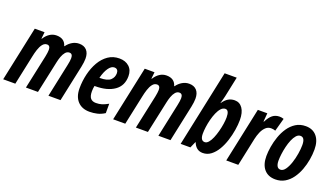

<svg xmlns="http://www.w3.org/2000/svg" viewBox="-75 -1272 3113 1793"><g transform="rotate(20 1482.0 -375.0)"><path d="M-6.8 0 108.9 -544.9H206.1L199.2 -479H203.1Q224.6 -514.2 255.4 -534.7Q286.1 -555.2 323.2 -555.2Q402.8 -555.2 422.9 -485.8H425.8Q449.2 -518.1 480.7 -536.6Q512.2 -555.2 548.8 -555.2Q596.7 -555.2 623.3 -526.1Q649.9 -497.1 649.9 -442.9Q649.9 -426.3 647.2 -405.5Q644.5 -384.8 640.1 -362.8L563 0H442.9L513.2 -332Q517.6 -352.1 520.3 -370.6Q522.9 -389.2 522.9 -401.9Q522.9 -445.8 490.2 -445.8Q467.3 -445.8 450.7 -426.3Q434.1 -406.7 423.6 -377.4Q413.1 -348.1 407.2 -318.8L338.9 0H219.2L291 -335.9Q294.9 -355.5 297.4 -373.3Q299.8 -391.1 299.8 -402.8Q299.8 -445.8 268.1 -445.8Q242.2 -445.8 224.1 -422.6Q206.1 -399.4 194.6 -364Q183.1 -328.6 175.8 -292L113.8 0Z M853 9.8Q777.8 9.8 734.9 -36.4Q691.9 -82.5 691.9 -165Q691.9 -237.3 708.5 -306.6Q725.1 -376 757.3 -431.9Q789.6 -487.8 837.6 -521Q885.7 -554.2 948.7 -554.2Q1008.8 -554.2 1045.9 -520.5Q1083 -486.8 1083 -426.8Q1083 -331.5 1012.7 -282.2Q942.4 -232.9 823.7 -232.9H815.9Q810.1 -206.1 810.1 -178.2Q810.1 -129.9 828.1 -108.9Q846.2 -87.9 881.8 -87.9Q913.6 -87.9 939.9 -95.9Q966.3 -104 1002 -124V-30.8Q966.3 -7.8 929.4 1Q892.6 9.8 853 9.8ZM833 -319.8H835.9Q912.6 -319.8 942.1 -347.2Q971.7 -374.5 971.7 -416Q971.7 -435.5 961.7 -447.3Q951.7 -459 932.1 -459Q902.3 -459 876 -422.1Q849.6 -385.3 833 -319.8Z M1085.9 0 1201.7 -544.9H1298.8L1292 -479H1295.9Q1317.4 -514.2 1348.1 -534.7Q1378.9 -555.2 1416 -555.2Q1495.6 -555.2 1515.6 -485.8H1518.6Q1542 -518.1 1573.5 -536.6Q1605 -555.2 1641.6 -555.2Q1689.5 -555.2 1716.1 -526.1Q1742.7 -497.1 1742.7 -442.9Q1742.7 -426.3 1740 -405.5Q1737.3 -384.8 1732.9 -362.8L1655.8 0H1535.6L1606 -332Q1610.4 -352.1 1613 -370.6Q1615.7 -389.2 1615.7 -401.9Q1615.7 -445.8 1583 -445.8Q1560.1 -445.8 1543.5 -426.3Q1526.9 -406.7 1516.4 -377.4Q1505.9 -348.1 1500 -318.8L1431.6 0H1312L1383.8 -335.9Q1387.7 -355.5 1390.1 -373.3Q1392.6 -391.1 1392.6 -402.8Q1392.6 -445.8 1360.8 -445.8Q1335 -445.8 1316.9 -422.6Q1298.8 -399.4 1287.4 -364Q1275.9 -328.6 1268.6 -292L1206.5 0Z M1978.5 9.8Q1943.4 9.8 1919.7 -9.3Q1896 -28.3 1883.8 -62H1880.9L1853.5 0H1756.8L1917.5 -759.8H2037.6L1995.6 -560.1Q1992.7 -547.4 1987.5 -527.6Q1982.4 -507.8 1975.6 -485.8H1977.5Q2002.4 -522 2030.5 -538.6Q2058.6 -555.2 2093.8 -555.2Q2143.1 -555.2 2171.9 -513.7Q2200.7 -472.2 2200.7 -397.9Q2200.7 -352.5 2191.9 -297.9Q2183.1 -243.2 2165.8 -189Q2148.4 -134.8 2121.8 -89.8Q2095.2 -44.9 2059.3 -17.6Q2023.4 9.8 1978.5 9.8ZM1961.9 -91.8Q1981.4 -91.8 1998.8 -112.1Q2016.1 -132.3 2030 -165.3Q2043.9 -198.2 2054.2 -237.1Q2064.5 -275.9 2070.1 -313.2Q2075.7 -350.6 2075.7 -378.9Q2075.7 -450.2 2038.6 -450.2Q2015.1 -450.2 1996.1 -429.4Q1977.1 -408.7 1962.6 -375.2Q1948.2 -341.8 1938.2 -302.7Q1928.2 -263.7 1923.3 -226.3Q1918.5 -189 1918.5 -161.1Q1918.5 -91.8 1961.9 -91.8Z M2210 0 2325.7 -544.9H2419.9L2412.6 -460.9H2417Q2441.4 -509.8 2470 -532.5Q2498.5 -555.2 2540 -555.2Q2559.1 -555.2 2580.6 -547.9L2544.9 -418Q2523.9 -425.8 2502 -425.8Q2470.7 -425.8 2448 -404.1Q2425.3 -382.3 2410.9 -348.6Q2396.5 -314.9 2388.7 -278.8L2329.6 0Z M2699.7 9.8Q2627.9 9.8 2587.9 -36.6Q2547.9 -83 2547.9 -167Q2547.9 -209.5 2556.4 -261Q2564.9 -312.5 2583 -364.3Q2601.1 -416 2630.6 -459.2Q2660.2 -502.4 2702.1 -528.8Q2744.1 -555.2 2799.8 -555.2Q2870.6 -555.2 2910.2 -507.6Q2949.7 -460 2949.7 -377Q2949.7 -329.1 2940.7 -275.9Q2931.6 -222.7 2912.6 -171.9Q2893.6 -121.1 2864 -80.1Q2834.5 -39.1 2793.5 -14.6Q2752.4 9.8 2699.7 9.8ZM2713.9 -91.8Q2740.2 -91.8 2761.5 -121.6Q2782.7 -151.4 2797.9 -197Q2813 -242.7 2820.8 -291.3Q2828.6 -339.8 2828.6 -377.9Q2828.6 -414.1 2817.9 -433.6Q2807.1 -453.1 2783.7 -453.1Q2761.2 -453.1 2742.9 -432.6Q2724.6 -412.1 2710.7 -378.9Q2696.8 -345.7 2687.5 -306.9Q2678.2 -268.1 2673.6 -231Q2668.9 -193.8 2668.9 -166Q2668.9 -130.9 2680.2 -111.3Q2691.4 -91.8 2713.9 -91.8Z"/></g></svg>

Font: Open Sans Condensed
Style: Bold Italic
Weight: 700
Width: 3
Italic angle: -12°
Designer: Monotype Design Team
Foundry: Monotype Imaging Inc.
Version: Version 3.003; ttfautohint (v1.8.4)